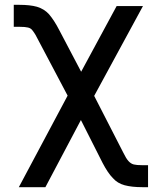

<svg xmlns="http://www.w3.org/2000/svg" viewBox="-20 -570 645 795"><path d="M116 -442Q109 -453 96 -456Q84 -459 61 -459H37V-550H61Q104 -550 133 -542Q163 -533 183 -511Q205 -485 225 -446L316 -273L463 -545H572L370 -173L491 63Q502 86 512 97Q522 108 534 111Q546 114 569 114H593V205H569Q526 205 496 197Q466 189 447 167Q427 147 405 105L315 -73L168 205H58L260 -174L139 -403Q127 -428 116 -442Z"/></svg>

Font: Sinter Medium
Style: Regular
Weight: 500
Foundry: Adobe & rsms
Version: Version 1.000